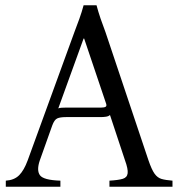

<svg xmlns="http://www.w3.org/2000/svg" viewBox="-20 -708 675 728"><path d="M543 -100Q555 -65 566 -49.5Q577 -34 592.5 -29.5Q608 -25 634 -23V0H395V-23Q429 -25 445.5 -30Q462 -35 464 -51Q466 -67 454 -100L397 -272Q392 -267 382 -265.5Q372 -264 361 -264H230Q208 -264 197 -259Q186 -254 178 -232L131 -100Q118 -62 131.5 -43.5Q145 -25 209 -23V0H2V-23Q34 -25 52.5 -43.5Q71 -62 85 -100L262 -586Q272 -612 281 -637Q290 -662 297 -688H346Q353 -662 361.5 -637Q370 -612 380 -586ZM363 -300Q376 -300 381 -303.5Q386 -307 381 -319L299 -562H297L201 -297Q206 -299 213 -299.5Q220 -300 229 -300Z"/></svg>

Font: Bona Nova
Style: Regular
Weight: 400
Designer: Mateusz Machalski
Foundry: Capitalics
Version: Version 4.001; ttfautohint (v1.8.3)